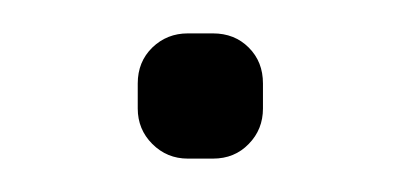

<svg xmlns="http://www.w3.org/2000/svg" viewBox="-20 -320 240 115"><path d="M62.5 -270V-255C62.5 -246.7 65.4 -239.6 71.2 -233.8C77.1 -227.9 84.2 -225 92.5 -225H107.5C116.2 -225 123.3 -227.9 129 -233.8C134.7 -239.6 137.5 -246.7 137.5 -255V-270C137.5 -278.7 134.7 -285.8 129 -291.5C123.3 -297.2 116.2 -300 107.5 -300H92.5C84.2 -300 77.1 -297.2 71.2 -291.5C65.4 -285.8 62.5 -278.7 62.5 -270Z"/></svg>

Font: lerotica
Style: Regular
Weight: 400
Designer: defharo
Foundry: deFharo
Version: Version 1.001 2011